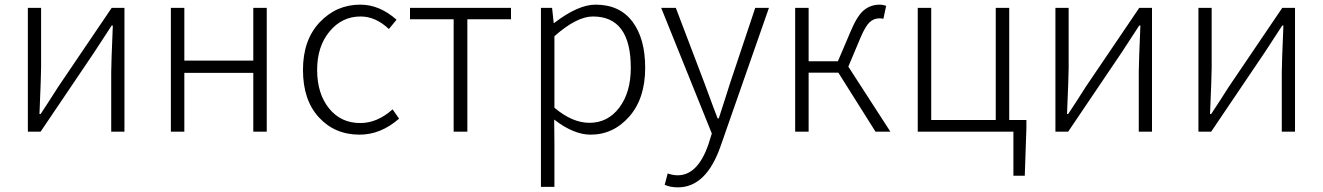

<svg xmlns="http://www.w3.org/2000/svg" viewBox="-20 -567 5698 827"><path d="M100 0V-533H157V-276Q157 -242 150 -76H155Q166 -92 193 -134Q220 -176 230 -192L461 -533H516V0H459V-256Q459 -291 466 -457H461Q446 -433 386 -342L155 0Z M716 0V-533H774V-306H1071V-533H1129V0H1071V-253H774V0Z M1529 13Q1422 13 1353.5 -61.5Q1285 -136 1285 -266Q1285 -395 1357 -471Q1429 -547 1532 -547Q1615 -547 1688 -482L1655 -442Q1598 -496 1533 -496Q1453 -496 1399.5 -431.5Q1346 -367 1346 -266Q1346 -164 1397 -100.5Q1448 -37 1532 -37Q1605 -37 1671 -96L1699 -56Q1620 13 1529 13Z M1934 0V-484H1746V-533H2181V-484H1993V0Z M2310 238V-533H2358L2365 -468H2367Q2470 -547 2545 -547Q2649 -547 2704 -474Q2759 -401 2759 -275Q2759 -143 2690.5 -65Q2622 13 2524 13Q2451 13 2367 -52L2368 46V238ZM2519 -38Q2598 -38 2647.5 -103.5Q2697 -169 2697 -275Q2697 -496 2534 -496Q2464 -496 2368 -411V-103Q2445 -38 2519 -38Z M2900 240Q2867 240 2843 229L2856 180Q2878 188 2899 188Q2986 188 3032 53L3046 8L2828 -533H2891L3015 -207Q3062 -79 3071 -57H3076Q3085 -84 3101.5 -136Q3118 -188 3124 -207L3233 -533H3292L3084 62Q3022 240 2900 240Z M3634 -280 3815 0H3751L3591 -254H3463V0H3405V-533H3463V-303H3589L3644 -432Q3672 -499 3701 -523Q3730 -547 3770 -547Q3782 -547 3797 -542L3785 -486Q3778 -488 3768 -488Q3744 -488 3726 -471.5Q3708 -455 3687 -406Z M4327 -50H4401V-15L4394 190H4345V0H3933V-533H3991V-50H4269V-533H4327Z M4526 0V-533H4583V-276Q4583 -242 4576 -76H4581Q4592 -92 4619 -134Q4646 -176 4656 -192L4887 -533H4942V0H4885V-256Q4885 -291 4892 -457H4887Q4872 -433 4812 -342L4581 0Z M5142 0V-533H5199V-276Q5199 -242 5192 -76H5197Q5208 -92 5235 -134Q5262 -176 5272 -192L5503 -533H5558V0H5501V-256Q5501 -291 5508 -457H5503Q5488 -433 5428 -342L5197 0Z"/></svg>

Font: Noto Sans Korean Light
Style: Regular
Weight: 300
Designer: Ryoko NISHIZUKA  (kana & ideographs); Paul D. Hunt (Latin, Greek & Cyrillic); Wenlong ZHANG  (bopomofo); Sandoll Communi
Foundry: Adobe Systems Incorporated
Version: Version 1.000;PS 1;hotconv 1.0.78;makeotf.lib2.5.61930